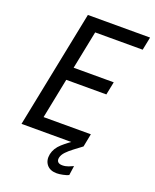

<svg xmlns="http://www.w3.org/2000/svg" viewBox="-166 -813 890 1105"><g transform="rotate(20 279.0 -261.0)"><path d="M32.2 0 176.8 -719.7H557.6L541.5 -639.6H250.5L203.6 -406.2H449.2L433.1 -326.2H187.5L138.2 -80.1H427.7L412.1 0ZM319.3 198.2Q277.8 198.2 257.6 172.6Q237.3 147 245.1 107.9Q253.4 69.8 286.9 39.8Q320.3 9.8 366.2 -20L412.1 0Q389.2 17.6 365 35.4Q340.8 53.2 323 71.8Q305.2 90.3 301.3 109.9Q298.3 126.5 306.9 135.3Q315.4 144 334 144Q353 144 371.3 137Q389.6 129.9 399.4 125L391.1 183.1Q377.4 189.5 356.2 193.8Q335 198.2 319.3 198.2Z"/></g></svg>

Font: Reddit Sans
Style: Italic
Weight: 400
Italic angle: -11.25°
Designer: Stephen Hutchings
Version: Version 1.013